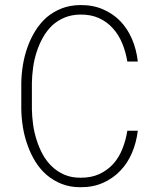

<svg xmlns="http://www.w3.org/2000/svg" viewBox="-20 -741 640 770"><path d="M532.7 -216.8H490.7Q484.4 -177.7 470.5 -143.1Q456.5 -108.4 433.6 -83Q410.2 -57.6 377.7 -42.7Q345.2 -27.8 301.8 -28.3Q266.1 -28.3 238 -40.5Q210 -52.7 188.5 -73.2Q166.5 -94.2 151.6 -121.3Q136.7 -148.4 127 -179.2Q117.2 -209.5 112.8 -241.2Q108.4 -272.9 107.9 -303.2V-408.7Q108.4 -438.5 112.8 -470.5Q117.2 -502.4 127 -532.7Q136.7 -563 151.9 -590.1Q167 -617.2 188.5 -638.2Q210 -658.2 238.3 -670.2Q266.6 -682.1 301.8 -682.6Q344.7 -683.1 377.2 -668.2Q409.7 -653.3 432.6 -627.4Q456.1 -601.6 470.2 -567.1Q484.4 -532.7 490.7 -494.1H532.7Q527.3 -542 509.8 -583.5Q492.2 -625 462.9 -655.8Q433.6 -686 393.1 -703.6Q352.5 -721.2 301.8 -720.7Q260.3 -720.2 226.8 -707Q193.4 -693.8 167 -671.4Q141.1 -648.4 122.1 -617.9Q103 -587.4 90.8 -553.2Q78.1 -518.1 72 -481Q65.9 -443.8 65.4 -407.7V-303.2Q65.9 -267.1 72 -230Q78.1 -192.9 90.8 -158.2Q103 -123.5 121.8 -93Q140.6 -62.5 167 -39.6Q193.4 -17.1 226.8 -3.7Q260.3 9.8 301.8 9.8Q352.5 10.3 392.8 -7.6Q433.1 -25.4 462.4 -56.2Q491.7 -86.4 509.3 -127.9Q526.9 -169.4 532.7 -216.8Z"/></svg>

Font: Roboto Mono ExtraLight
Style: Regular
Weight: 250
Monospace: yes
Designer: Google
Version: Version 3.000